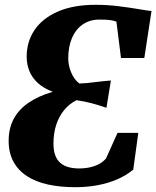

<svg xmlns="http://www.w3.org/2000/svg" viewBox="-20 -771 650 799"><path d="M293 8Q230.5 8 179.5 -3.2Q128.5 -14.5 92 -38.2Q55.5 -62 35.8 -98.5Q16 -135 16 -185Q16 -236.5 36.8 -275.8Q57.5 -315 98.5 -343.2Q139.5 -371.5 199.5 -389Q161.5 -403.5 137.5 -425.5Q113.5 -447.5 102.2 -475.5Q91 -503.5 91 -535Q91 -598 124.2 -646.8Q157.5 -695.5 221.5 -723.2Q285.5 -751 378.5 -751Q426.5 -751 473 -745.2Q519.5 -739.5 556 -733.2Q592.5 -727 610.5 -725L580.5 -529.5H483.5L464.5 -681Q454 -685 440 -687.2Q426 -689.5 393.5 -689.5Q353.5 -689.5 324.2 -669.2Q295 -649 279.5 -612.8Q264 -576.5 264 -528Q264 -499 276.2 -469.5Q288.5 -440 310 -423.5Q341 -424.5 372.2 -428.8Q403.5 -433 441.5 -436L423 -322.5Q389.5 -334 362.2 -341.2Q335 -348.5 298.5 -354Q269 -339.5 247.2 -313.2Q225.5 -287 214 -251.8Q202.5 -216.5 202.5 -174Q202.5 -144.5 210 -124.5Q217.5 -104.5 231.8 -92.5Q246 -80.5 265.8 -75.2Q285.5 -70 310 -70Q344 -70 372.8 -79.8Q401.5 -89.5 421 -111L469 -218H555.5L534.5 -65Q506 -41.5 469 -25.2Q432 -9 387.5 -0.5Q343 8 293 8Z"/></svg>

Font: Merriweather Light 18pt Black
Style: Italic
Weight: 900
Italic angle: -7.8°
Version: Version 2.101